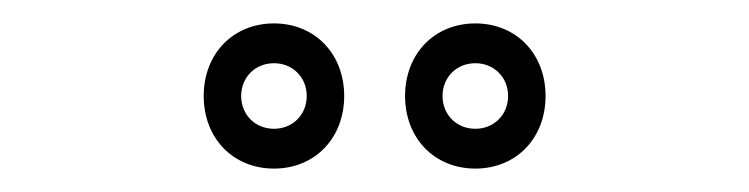

<svg xmlns="http://www.w3.org/2000/svg" viewBox="-20 -708 640 164"><path d="M386 -564C421 -564 446 -590 446 -626C446 -662 421 -688 386 -688C351 -688 326 -662 326 -626C326 -590 351 -564 386 -564ZM214 -564C249 -564 274 -590 274 -626C274 -662 249 -688 214 -688C179 -688 154 -662 154 -626C154 -590 179 -564 214 -564ZM214 -598C198 -598 186 -610 186 -626C186 -642 198 -654 214 -654C230 -654 242 -642 242 -626C242 -610 230 -598 214 -598ZM386 -598C370 -598 358 -610 358 -626C358 -642 370 -654 386 -654C402 -654 414 -642 414 -626C414 -610 402 -598 386 -598Z"/></svg>

Font: Apfel Grotezk Brukt
Style: Regular
Weight: 300
Designer: Luigi Gorlero
Foundry: © 2023, Luigi Gorlero & Collletttivo
Version: Version 2.000;Glyphs 3.2 (3217)